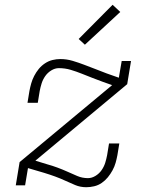

<svg xmlns="http://www.w3.org/2000/svg" viewBox="-20 -775 640 803"><path d="M341 8Q316 8 294.5 -1Q273 -10 252.5 -19.5Q232 -29 210 -37Q188 -45 165 -52L97 -72L85 0H46L62 -97L449 -419L412 -432Q390 -440 367 -449Q344 -458 321.5 -467Q299 -476 275.5 -483Q252 -490 226 -490Q210 -490 194.5 -480.5Q179 -471 169 -456.5Q159 -442 154 -426Q149 -410 146 -394L138 -345H95L103 -394Q106 -410 110.5 -426Q115 -442 123 -457.5Q131 -473 142 -486.5Q153 -500 168 -510Q183 -520 199.5 -524Q216 -528 232 -528Q259 -528 284 -520.5Q309 -513 332.5 -504Q356 -495 379.5 -486Q403 -477 426 -468L477 -450L489 -520H528L512 -423L128 -103L177 -88Q199 -82 220.5 -74Q242 -66 262 -57Q282 -48 303 -39Q324 -30 348 -30Q364 -30 379.5 -39.5Q395 -49 405 -63.5Q415 -78 420 -94Q425 -110 428 -126L436 -175H479L471 -126Q468 -110 463.5 -94Q459 -78 450.5 -62.5Q442 -47 431 -33.5Q420 -20 405.5 -10Q391 0 374 4Q357 8 341 8ZM335 -588 309 -612 451 -755 483 -725Z"/></svg>

Font: Iosevka Etoile Extralight
Style: Italic
Weight: 200
Italic angle: -9°
Designer: Belleve Invis
Foundry: Belleve Invis
Version: Version 22.1.2; ttfautohint (v1.8.4)